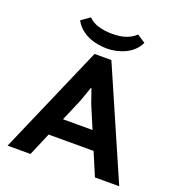

<svg xmlns="http://www.w3.org/2000/svg" viewBox="-150 -980 1023 1104"><g transform="rotate(20 361.0 -428.5)"><path d="M19.5 0ZM494.6 -140.6H219.7L159.7 0H19.5L309.1 -666.5H412.1L702.6 0H554.2ZM267.1 -251.5H447.8L389.6 -389.6L359.9 -475.1H356L325.7 -388.7ZM218.3 -857.4Q239.7 -833 278.6 -821.3Q317.4 -809.6 365.7 -809.6Q415 -809.6 450.7 -822.8Q486.3 -835.9 506.3 -857.4L556.6 -824.2Q544.4 -797.9 523.9 -778.1Q503.4 -758.3 477.5 -745.6Q451.7 -732.9 422.6 -726.3Q393.6 -719.7 364.7 -719.7Q337.4 -719.7 308.1 -724.9Q278.8 -730 251.7 -741.9Q224.6 -753.9 202.1 -773.2Q179.7 -792.5 165 -819.8Z"/></g></svg>

Font: PT Astra Sans
Style: Bold
Weight: 700
Designer: A.Korolkova, I. Chaeva
Foundry: ParaType Ltd
Version: Version 1.001; ttfautohint (v1.6)